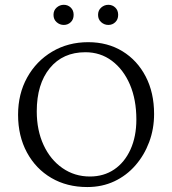

<svg xmlns="http://www.w3.org/2000/svg" viewBox="-20 -754 702 783"><path d="M335.9 8.8Q252.9 8.8 189.5 -28.3Q126 -65.4 89.8 -132.3Q53.7 -199.2 53.7 -286.1Q53.7 -371.1 90.8 -438Q127.9 -504.9 192.9 -543.5Q257.8 -582 339.8 -582Q418.9 -582 479.5 -544.9Q540 -507.8 574.2 -441.9Q608.4 -376 608.4 -289.1Q608.4 -228.5 588.4 -174.8Q568.4 -121.1 532.2 -79.6Q496.1 -38.1 446.3 -14.6Q396.5 8.8 335.9 8.8ZM346.7 -34.2Q403.3 -34.2 445.8 -63Q488.3 -91.8 512.2 -144.5Q536.1 -197.3 536.1 -266.6Q536.1 -347.7 509.8 -409.2Q483.4 -470.7 436.5 -505.9Q389.6 -541 328.1 -541Q236.3 -541 183.1 -476.1Q129.9 -411.1 129.9 -299.8Q129.9 -222.7 157.7 -162.6Q185.5 -102.5 234.9 -68.4Q284.2 -34.2 346.7 -34.2ZM240.2 -652.3Q223.6 -652.3 210.9 -663.6Q198.2 -674.8 198.2 -693.4Q198.2 -711.9 210.9 -723.1Q223.6 -734.4 240.2 -734.4Q256.8 -734.4 268.6 -723.1Q280.3 -711.9 280.3 -693.4Q280.3 -674.8 268.6 -663.6Q256.8 -652.3 240.2 -652.3ZM421.9 -652.3Q405.3 -652.3 392.6 -663.6Q379.9 -674.8 379.9 -693.4Q379.9 -711.9 392.6 -723.1Q405.3 -734.4 421.9 -734.4Q438.5 -734.4 450.2 -723.1Q461.9 -711.9 461.9 -693.4Q461.9 -674.8 450.2 -663.6Q438.5 -652.3 421.9 -652.3Z"/></svg>

Font: Crimson Pro ExtraLight
Style: Regular
Weight: 250
Designer: Jacques Le Bailly
Foundry: Baron von Fonthausen
Version: Version 1.003